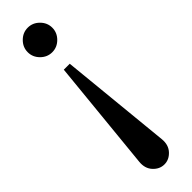

<svg xmlns="http://www.w3.org/2000/svg" viewBox="-243 -473 685 685"><g transform="rotate(-45 99.5 -130.0)"><path d="M100 215Q76 215 58 195.5Q40 176 43 145L85 -278H115L157 145Q160 176 142 195.5Q124 215 100 215ZM100 -475Q125 -475 143.5 -456.5Q162 -438 162 -413Q162 -388 143.5 -369.5Q125 -351 100 -351Q75 -351 56.5 -369.5Q38 -388 38 -413Q38 -438 56.5 -456.5Q75 -475 100 -475Z"/></g></svg>

Font: Brygada 1918 Medium
Style: Regular
Weight: 500
Designer: Mateusz Machalski | Borys Kosmynka | Przemek Hoffer
Foundry: NIEPODLEGLA 2018
Version: Version 3.006